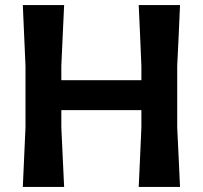

<svg xmlns="http://www.w3.org/2000/svg" viewBox="-20 -733 796 753"><path d="M69.5 0Q72 -57.5 74.5 -112Q77 -166.5 80 -233.5V-474.5Q77 -544 74.5 -599Q72 -654 69.5 -713H231.5Q229 -654 226.2 -599Q223.5 -544 220.5 -474.5V-418.5H534.5V-474.5Q531.5 -544 529.2 -599Q527 -654 524 -713H686Q683.5 -654 681 -599Q678.5 -544 675 -474.5V-233.5Q678 -166.5 680.8 -112.2Q683.5 -58 686 0H524Q527 -57.5 529.2 -112Q531.5 -166.5 534.5 -233.5V-301H220.5V-233.5Q223.5 -166.5 226.2 -112.2Q229 -58 231.5 0Z"/></svg>

Font: Commissioner Loud SemiBold
Style: Regular
Weight: 600
Designer: Kostas Bartsokas
Foundry: Kostas Bartsokas
Version: Version 1.000; ttfautohint (v1.8.3)